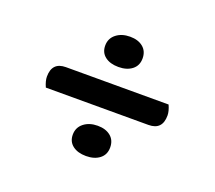

<svg xmlns="http://www.w3.org/2000/svg" viewBox="-80 -554 702 626"><g transform="rotate(20 270.5 -240.5)"><path d="M207 -393Q207 -418 226 -433Q245 -448 274 -448Q302 -448 319 -434Q336 -420 336 -395Q336 -370 318 -356Q300 -342 271 -342Q242 -342 224.5 -355.5Q207 -369 207 -393ZM72 -198Q63 -218 63 -233Q63 -283 111 -283H467Q476 -263 476 -248Q476 -198 428 -198ZM207 -84Q207 -109 226 -124Q245 -139 274 -139Q302 -139 319 -125Q336 -111 336 -86Q336 -61 318 -47Q300 -33 271 -33Q242 -33 224.5 -46.5Q207 -60 207 -84Z"/></g></svg>

Font: Sansita
Style: Regular
Weight: 400
Designer: Pablo Cosgaya
Foundry: Omnibus-Type
Version: Version 1.006;hotconv 1.0.109;makeotfexe 2.5.65596